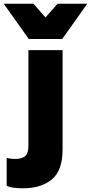

<svg xmlns="http://www.w3.org/2000/svg" viewBox="-105 -800 490 1034"><path d="M0 0ZM20 214Q-47 214 -69 200V50Q-64 52 -49.5 54Q-35 56 -23 56Q10 56 29 42Q48 28 48 -15V-530H232V5Q232 119 174 166.5Q116 214 20 214ZM301 -590ZM230 -590H50L-85 -780H75L140 -706L205 -780H365Z"/></svg>

Font: Tanohe Sans Black
Style: Regular
Weight: 900
Designer: Village Type and Design LLC & Cristiano Sobral
Foundry: Cooper Hewitt Smithsonian Design Museum
Version: Version 1.00;March 11, 2020;FontCreator 12.0.0.2522 64-bit; 